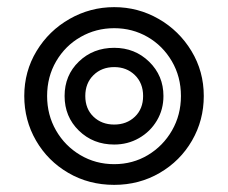

<svg xmlns="http://www.w3.org/2000/svg" viewBox="-20 -509 640 538"><path d="M48 -240Q48 -309 82.5 -366Q117 -423 175 -456Q233 -489 300 -489Q367 -489 424.5 -456Q482 -423 516.5 -366Q551 -309 551 -240Q551 -172 518 -115Q485 -58 427.5 -24.5Q370 9 300 9Q229 9 171.5 -24.5Q114 -58 81 -115Q48 -172 48 -240ZM487 -240Q487 -294 461.5 -337.5Q436 -381 393.5 -405.5Q351 -430 300 -430Q249 -430 206 -405.5Q163 -381 137.5 -337.5Q112 -294 112 -240Q112 -187 137 -143.5Q162 -100 205 -74.5Q248 -49 300 -49Q352 -49 394.5 -74.5Q437 -100 462 -143.5Q487 -187 487 -240ZM161 -240Q161 -298 201 -336.5Q241 -375 300 -375Q358 -375 398 -336Q438 -297 438 -240Q438 -202 419.5 -171Q401 -140 369.5 -122Q338 -104 300 -104Q241 -104 201 -143Q161 -182 161 -240ZM381 -240Q381 -276 358 -298.5Q335 -321 300 -321Q265 -321 242 -298.5Q219 -276 219 -240Q219 -204 242 -182Q265 -160 300 -160Q335 -160 358 -182Q381 -204 381 -240Z"/></svg>

Font: K2D Light
Style: Regular
Weight: 300
Designer: Katatrad Aksorn Co.,Ltd.
Foundry: Cadson Demak Co.,Ltd.
Version: Version 1.000; ttfautohint (v1.6)